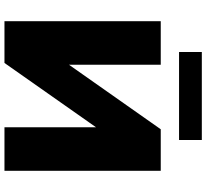

<svg xmlns="http://www.w3.org/2000/svg" viewBox="-52 -872 924 860"><g transform="rotate(90 410.0 -442.0)"><path d="M75 -700H270V-289L559 -700H745V0H550V-410L262 0H75ZM213 -884H607V-782H213Z"/></g></svg>

Font: CMG Sans ExtraBold
Style: Regular
Weight: 800
Designer: Julieta Ulanovsky
Foundry: Julieta Ulanovsky
Version: Version 7.200